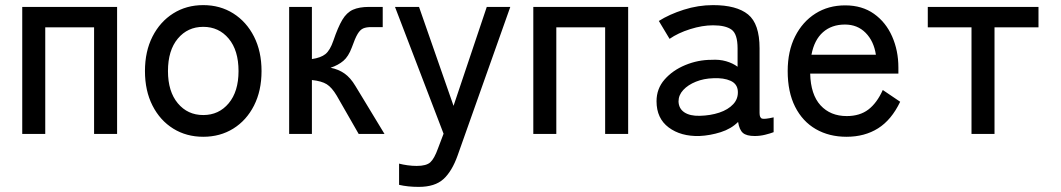

<svg xmlns="http://www.w3.org/2000/svg" viewBox="-20 -524 4150 751"><path d="M67 0V-497H438V0H348V-417H157V0Z M775 11Q709 11 657.5 -21Q606 -53 576.5 -111Q547 -169 547 -246Q547 -323 576.5 -381Q606 -439 657.5 -471.5Q709 -504 775 -504Q841 -504 892.5 -471.5Q944 -439 973.5 -381Q1003 -323 1003 -246Q1003 -169 973.5 -111Q944 -53 892.5 -21Q841 11 775 11ZM775 -74Q836 -74 874.5 -120Q913 -166 913 -246Q913 -327 874.5 -373Q836 -419 775 -419Q714 -419 675.5 -373Q637 -327 637 -246Q637 -166 675.5 -120Q714 -74 775 -74Z M1111 0V-497H1200V-293Q1235 -298 1253 -312.5Q1271 -327 1284 -365Q1302 -418 1319 -446.5Q1336 -475 1360.5 -486Q1385 -497 1424 -497H1477V-418H1431Q1413 -418 1401 -413Q1389 -408 1379 -391.5Q1369 -375 1356 -338Q1343 -303 1323 -286Q1303 -269 1273 -259Q1304 -253 1327.5 -236.5Q1351 -220 1370 -188Q1386 -162 1401 -137Q1416 -112 1435.5 -80Q1455 -48 1484 0H1383L1297 -150Q1278 -182 1258 -194.5Q1238 -207 1200 -211V0Z M1618 207Q1575 207 1541 199V116Q1556 120 1574.5 122.5Q1593 125 1610 125Q1648 125 1663.5 110.5Q1679 96 1693 57L1715 -1L1525 -497H1619L1754 -110L1884 -497H1976L1770 84Q1748 146 1714.5 176.5Q1681 207 1618 207Z M2066 0V-497H2437V0H2347V-417H2156V0Z M2716 8Q2643 10 2595.5 -25.5Q2548 -61 2548 -128Q2548 -177 2579.5 -213Q2611 -249 2660.5 -269.5Q2710 -290 2763 -290Q2794 -292 2820 -284.5Q2846 -277 2865 -263V-335Q2865 -391 2841.5 -408Q2818 -425 2769 -425Q2727 -425 2679.5 -410Q2632 -395 2599 -372L2557 -442Q2598 -468 2654.5 -486Q2711 -504 2769 -504Q2861 -504 2906 -467.5Q2951 -431 2951 -335V-82Q2951 -63 2961 -60Q2971 -57 3006 -65V-7Q2993 -2 2973 3Q2953 8 2932 8Q2900 8 2886 -4Q2872 -16 2867 -47Q2840 -20 2799 -7Q2758 6 2716 8ZM2717 -71Q2759 -72 2793.5 -83.5Q2828 -95 2848 -116.5Q2868 -138 2866 -168Q2864 -196 2837.5 -208Q2811 -220 2770 -218Q2733 -217 2702 -204.5Q2671 -192 2652.5 -172Q2634 -152 2634 -127Q2635 -99 2657 -84.5Q2679 -70 2717 -71Z M3291 11Q3223 11 3171 -19Q3119 -49 3090 -106.5Q3061 -164 3061 -246Q3061 -324 3090 -381.5Q3119 -439 3169.5 -471Q3220 -503 3286 -503Q3352 -503 3398.5 -470Q3445 -437 3469.5 -381.5Q3494 -326 3494 -260V-236H3149Q3151 -154 3189.5 -112Q3228 -70 3292 -70Q3343 -70 3376.5 -95.5Q3410 -121 3433 -172L3501 -126Q3467 -55 3414.5 -22Q3362 11 3291 11ZM3154 -310H3406Q3398 -363 3366 -395.5Q3334 -428 3285 -428Q3233 -428 3199 -398Q3165 -368 3154 -310Z M3780 0V-417H3609V-497H4042V-417H3870V0Z"/></svg>

Font: Zen Kaku Gothic Antique Medium
Style: Regular
Weight: 500
Designer: Yoshimichi Ohira
Foundry: Positype
Version: Version 1.002